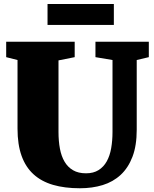

<svg xmlns="http://www.w3.org/2000/svg" viewBox="-20 -957 787 984"><path d="M223.6 -936.5H563.5V-829.1H223.6ZM69.8 -649.4 11.7 -664.1V-743.2H362.8V-664.1L279.8 -647.5V-280.8Q279.8 -233.9 287.1 -195.1Q294.4 -156.2 311 -128.2Q327.6 -100.1 354.5 -84.5Q381.3 -68.8 420.9 -68.8Q459 -68.8 485.1 -85.2Q511.2 -101.6 527.1 -130.1Q543 -158.7 549.8 -197.5Q556.6 -236.3 556.6 -280.8V-649.4L469.2 -664.1V-743.2H742.7V-664.1L680.7 -649.4V-292Q680.7 -210.4 658.9 -153.6Q637.2 -96.7 598.4 -60.8Q559.6 -24.9 506.3 -8.5Q453.1 7.8 389.6 7.8Q311.5 7.8 252 -9.5Q192.4 -26.9 151.9 -63.7Q111.3 -100.6 90.6 -158.4Q69.8 -216.3 69.8 -297.4Z"/></svg>

Font: Merriweather UltraBold
Style: Regular
Weight: 900
Designer: Eben Sorkin ( sorkintype@gmail.com )
Foundry: Eben Sorkin
Version: Version 1.570; ttfautohint (v1.3) -l 8 -r 32 -G 0 -x 0 -H 60